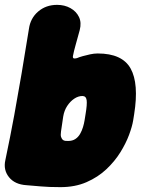

<svg xmlns="http://www.w3.org/2000/svg" viewBox="-34 -745 580 790"><path d="M215 25Q166 25 134 22Q102 19 75 17Q27 14 3 -16Q-21 -46 -12 -86Q9 -186 24.5 -270.5Q40 -355 54.5 -440.5Q69 -526 85 -626Q91 -670 123 -697.5Q155 -725 201 -725Q232 -725 256 -711.5Q280 -698 291 -675Q302 -652 294 -621Q284 -584 277 -559.5Q270 -535 266 -514Q265 -505 271 -504.5Q277 -504 283 -506Q292 -510 306.5 -514Q321 -518 337 -521.5Q353 -525 368 -525Q469 -525 503.5 -463Q538 -401 518 -275L514 -250Q510 -225 497 -190Q484 -155 461 -118Q438 -81 403.5 -48.5Q369 -16 322 4.5Q275 25 215 25ZM246 -165Q264 -165 276 -173Q288 -181 295.5 -194Q303 -207 307.5 -222Q312 -237 314 -250L318 -275Q325 -316 322.5 -333Q320 -350 305 -350Q288 -350 271.5 -339Q255 -328 242.5 -309Q230 -290 226 -265L217 -204Q215 -189 217 -182.5Q219 -176 223 -171Q228 -166 234.5 -165.5Q241 -165 246 -165Z"/></svg>

Font: Winky Sans Black
Style: Italic
Weight: 900
Italic angle: -8.97852°
Designer: Simon Atzbach
Foundry: typofactur
Version: Version 1.205